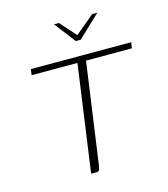

<svg xmlns="http://www.w3.org/2000/svg" viewBox="-95 -682 661 757"><g transform="rotate(-15 235.5 -303.5)"><path d="M195 -607H215L273 -542L351 -607H372L281 -521H261ZM61 -460H471L467 -436H280L222 -23Q221 -16 219.5 -10.5Q218 -5 215 -2.5Q212 0 205 0H184L245 -436H58Z"/></g></svg>

Font: Genos Thin ExtraLight
Style: Italic
Weight: 250
Italic angle: -8°
Version: Version 1.010